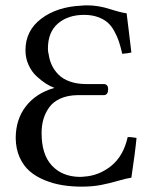

<svg xmlns="http://www.w3.org/2000/svg" viewBox="-20 -678 565 710"><path d="M282.2 12.2Q245.1 12.2 211.4 6.8Q177.7 1.5 145.8 -11.5Q113.8 -24.4 90.3 -44.4Q66.9 -64.5 52.7 -95.9Q38.6 -127.4 38.1 -167Q38.1 -236.3 75.7 -284.9Q113.3 -333.5 181.2 -353Q165.5 -358.9 149.4 -369.1Q133.3 -379.4 115.2 -396Q97.2 -412.6 85.7 -437.7Q74.2 -462.9 74.2 -492.2Q74.2 -564.9 132.8 -609.1Q191.4 -653.3 282.2 -657.2Q289.1 -658.2 303.2 -658.2Q343.3 -658.2 386.2 -644.5Q429.2 -630.9 448.2 -628.9Q449.7 -614.7 456.3 -563.5Q462.9 -512.2 465.8 -483.9Q458.5 -481.4 432.1 -479Q425.8 -505.9 419.7 -524.4Q413.6 -543 402.6 -563Q391.6 -583 377.4 -595.2Q363.3 -607.4 341.3 -615.2Q319.3 -623 291 -623Q231.9 -623 194.6 -591.3Q157.2 -559.6 157.2 -498Q157.2 -486.3 160.2 -476.1Q163.1 -455.1 171.9 -436.5Q180.7 -418 196.3 -402.1Q211.9 -386.2 237.3 -377Q262.7 -367.7 294.9 -367.2H312H362.8Q379.9 -367.2 379.9 -348.1Q379.9 -327.6 365.2 -326.2H287.1H267.1Q230 -325.7 203.1 -313.5Q176.3 -301.3 161.6 -280.5Q147 -259.8 140.4 -236.6Q133.8 -213.4 133.8 -186Q133.8 -106.9 171.4 -66.2Q209 -25.4 272.9 -23.9Q286.1 -23.9 291 -24.9Q346.2 -28.3 391.4 -64.7Q436.5 -101.1 452.1 -170.9Q458 -171.9 472.2 -169.9Q474.1 -169.4 478.5 -168.9Q482.9 -168.5 484.9 -168Q480 -115.7 465.8 -21Q445.8 -18.1 416.3 -9.3Q386.7 -0.5 354.2 5.9Q321.8 12.2 282.2 12.2Z"/></svg>

Font: Common Serif News
Style: Regular
Weight: 450
Designer: Philipp H. Poll, Khaled Hosny
Foundry: Stefan Peev, Context Ltd.
Version: Version 1.026